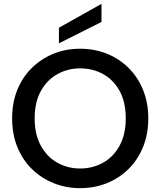

<svg xmlns="http://www.w3.org/2000/svg" viewBox="-20 -965 833 997"><path d="M396 12Q323 12 258.5 -14Q194 -40 145.5 -87.5Q97 -135 70 -201.5Q43 -268 43 -350Q43 -432 70 -498.5Q97 -565 145.5 -612.5Q194 -660 258 -686Q322 -712 396 -712Q470 -712 534 -686.5Q598 -661 646.5 -613.5Q695 -566 722.5 -499Q750 -432 750 -350Q750 -268 722.5 -201Q695 -134 646.5 -86.5Q598 -39 534 -13.5Q470 12 396 12ZM396 -90Q461 -90 515 -120Q569 -150 601 -208.5Q633 -267 633 -350Q633 -435 601 -493Q569 -551 515 -580.5Q461 -610 396 -610Q332 -610 278 -580Q224 -550 192 -492Q160 -434 160 -350Q160 -267 192 -208.5Q224 -150 278 -120Q332 -90 396 -90ZM286 -740V-821L507 -945V-851Z"/></svg>

Font: Rethink Sans SemiBold
Style: Regular
Weight: 600
Designer: The Rethink Sans project authors (Hans Thiessen). DM Sans designed by Colophon Foundry.
Foundry: Rethink Communications LLC
Version: Version 1.001